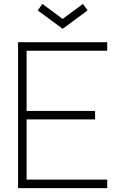

<svg xmlns="http://www.w3.org/2000/svg" viewBox="-20 -967 644 987"><path d="M430.2 -913.5 406.3 -946.9 302.1 -869.8 197.9 -946.9 174 -913.5 302.1 -818.8ZM531.2 -706.2V-750H72.9V0H531.2V-43.8H116.7V-353.1H468.8V-396.9H116.7V-706.2Z"/></svg>

Font: Manrope Thin
Style: Regular
Weight: 100
Width: 4
Designer: Michael Sharanda
Foundry: Michael Sharanda
Version: Version 2.000;PS 002.000;hotconv 1.0.88;makeotf.lib2.5.64775